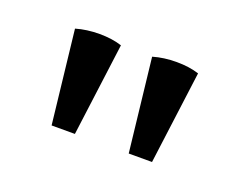

<svg xmlns="http://www.w3.org/2000/svg" viewBox="-44 -800 369 295"><g transform="rotate(20 140.5 -652.5)"><path d="M166.1 -726.1 183.2 -574H221.3L241.2 -726.1Q225.3 -731.3 204.5 -731.3Q183.8 -731.3 166.1 -726.1ZM40 -726.1 57.1 -574H95.2L115.1 -726.1Q99.2 -731.3 78.5 -731.3Q57.7 -731.3 40 -726.1Z"/></g></svg>

Font: Arima Thin
Style: Regular
Weight: 100
Designer: Joana Correia and Natanael Gama
Foundry: NDISCOVER
Version: Version 1.101;gftools[0.9.23]